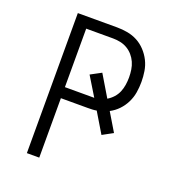

<svg xmlns="http://www.w3.org/2000/svg" viewBox="-133 -841 866 947"><g transform="rotate(20 300.0 -367.5)"><path d="M114 0V-735H320Q348 -735 375.5 -730Q403 -725 427.5 -712Q452 -699 471.5 -678Q491 -657 503.5 -632Q516 -607 520.5 -579Q525 -551 525 -523Q525 -495 520.5 -467.5Q516 -440 503.5 -414.5Q491 -389 471.5 -368.5Q452 -348 427 -335L484 -240L429 -210L366 -315Q355 -313 343 -312.5Q331 -312 320 -312H179V0ZM179 -370H320Q323 -370 326 -370Q329 -370 333 -370L272 -470L328 -500L395 -388Q412 -398 425.5 -413Q439 -428 446.5 -446Q454 -464 457 -484Q460 -504 460 -523Q460 -543 457 -563Q454 -583 446 -601Q438 -619 425 -634Q412 -649 395 -659Q378 -669 358.5 -673Q339 -677 320 -677H179Z"/></g></svg>

Font: Iosevka SS04 Light Extended
Style: Regular
Weight: 300
Width: 7
Monospace: yes
Designer: Belleve Invis
Foundry: Belleve Invis
Version: Version 19.0.0; ttfautohint (v1.8.4)